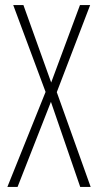

<svg xmlns="http://www.w3.org/2000/svg" viewBox="-20 -734 385 754"><path d="M336 0H295L180 -334L49 0H9L159 -373L32 -714H72L181 -410L294 -714H334L203 -372Z"/></svg>

Font: Noto Sans Khmer UI ExtraCondensed ExtraLight
Style: Regular
Weight: 200
Width: 2
Designer: Danh Hong and the Monotype Design Team
Foundry: Monotype Imaging Inc.
Version: Version 2.002; ttfautohint (v1.8.4.7-5d5b)